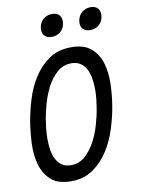

<svg xmlns="http://www.w3.org/2000/svg" viewBox="-102 -1013 803 1091"><g transform="rotate(-10 300.0 -467.5)"><path d="M234 -80Q282 -80 316.5 -111.5Q351 -143 374.5 -187.5Q398 -232 412 -281.5Q426 -331 432 -367Q436 -390 439.5 -420Q443 -450 443 -481.5Q443 -513 438 -543.5Q433 -574 421 -597.5Q409 -621 388 -635.5Q367 -650 335 -650Q287 -650 252 -618.5Q217 -587 194 -542.5Q171 -498 157.5 -449.5Q144 -401 138 -366Q134 -342 130.5 -311.5Q127 -281 127 -249.5Q127 -218 131.5 -187.5Q136 -157 148.5 -133Q161 -109 181.5 -94.5Q202 -80 234 -80ZM218 10Q143 10 103 -26.5Q63 -63 47.5 -119Q32 -175 35 -241Q38 -307 48 -367Q58 -425 78 -490.5Q98 -556 133.5 -611.5Q169 -667 221.5 -703.5Q274 -740 350 -740Q425 -740 465.5 -704Q506 -668 521.5 -612.5Q537 -557 534.5 -492Q532 -427 522 -368Q512 -308 491 -241.5Q470 -175 434 -119Q398 -63 345.5 -26.5Q293 10 218 10ZM475 -817Q446 -817 431.5 -834Q417 -851 422 -880Q427 -910 448 -927.5Q469 -945 498 -945Q527 -945 541 -927.5Q555 -910 550 -880Q545 -851 524.5 -834Q504 -817 475 -817ZM253 -817Q224 -817 209.5 -834Q195 -851 200 -880Q205 -910 226 -927.5Q247 -945 276 -945Q305 -945 319 -927.5Q333 -910 328 -880Q323 -851 302.5 -834Q282 -817 253 -817Z"/></g></svg>

Font: Maple Mono
Style: Italic
Weight: 400
Italic angle: -10°
Monospace: yes
Designer: subframe7536
Version: Version 7.300